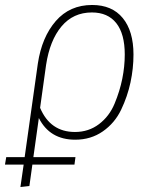

<svg xmlns="http://www.w3.org/2000/svg" viewBox="-44 -551 625 771"><path d="M258 10Q156 10 112 -77L90 80H259L255 110H86L74 196L38 200L51 110H-24L-19 80H55L108 -296Q124 -402 180 -466.5Q236 -531 326 -531Q406 -531 449 -478.5Q492 -426 492 -332Q492 -276 480 -220Q468 -164 442.5 -110.5Q417 -57 369 -23.5Q321 10 258 10ZM325 -501Q250 -501 203 -445Q156 -389 141 -290L117 -118Q158 -21 257 -21Q312 -21 353.5 -52.5Q395 -84 416 -134.5Q437 -185 447 -234.5Q457 -284 457 -332Q457 -415 423 -458Q389 -501 325 -501Z"/></svg>

Font: Fira Sans UltraLight
Style: Italic
Weight: 200
Italic angle: -8°
Designer: Carrois Corporate & Edenspiekermann AG
Foundry: Carrois Corporate GbR & Edenspiekermann AG
Version: Version 4.203;PS 004.203;hotconv 1.0.88;makeotf.lib2.5.64775